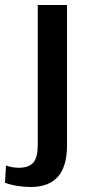

<svg xmlns="http://www.w3.org/2000/svg" viewBox="-93 -560 353 768"><path d="M29 188Q4 188 -24 183.5Q-52 179 -73 171L-69 102Q-59 106 -45.5 108.5Q-32 111 -19 111Q23 111 40.5 90Q58 69 58 21V-540H175V22Q175 105 139 146.5Q103 188 29 188Z"/></svg>

Font: Pathway Extreme Condensed SemiBold
Style: Regular
Weight: 600
Width: 3
Version: Version 1.001;gftools[0.9.26]